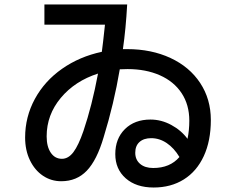

<svg xmlns="http://www.w3.org/2000/svg" viewBox="-20 -790 1040 856"><path d="M920 -255Q920 -162 888.5 -94Q857 -26 799.5 10Q742 46 665 46Q587 46 540.5 5Q494 -36 494 -103Q494 -172 537 -214.5Q580 -257 651 -257Q699 -257 743.5 -233Q788 -209 816 -171Q824 -209 824 -252Q824 -323 789.5 -375Q755 -427 692.5 -454.5Q630 -482 549 -482Q526 -482 514 -481Q488 -327 442 -178Q412 -76 367 -29Q322 18 253 18Q208 18 171.5 -6.5Q135 -31 113.5 -75.5Q92 -120 92 -177Q92 -269 135.5 -349Q179 -429 257 -483.5Q335 -538 434 -559Q439 -595 448 -680H178V-770H547Q541 -661 528 -571H547Q655 -571 740 -531.5Q825 -492 872.5 -420Q920 -348 920 -255ZM417 -462Q314 -429 251 -353.5Q188 -278 188 -182Q188 -136 206.5 -109Q225 -82 256 -82Q285 -82 307.5 -112Q330 -142 352 -206Q390 -318 417 -462ZM780 -90Q756 -130 723.5 -152Q691 -174 654 -174Q621 -174 602 -157Q583 -140 583 -109Q583 -78 604.5 -59.5Q626 -41 663 -41Q738 -41 780 -90Z"/></svg>

Font: IBM Plex Sans JP Medium
Style: Regular
Weight: 500
Designer: Mike Abbink; Paul van der Laan; Pieter van Rosmalen; Wujin Sim; Yejin Wi; Jinhee Kim; Boomi Park; Yona Kim; Kichan Ma
Foundry: Sandoll Inc.
Version: Version 1.001